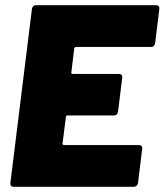

<svg xmlns="http://www.w3.org/2000/svg" viewBox="-20 -720 634 740"><path d="M562 -539H273Q268 -539 266 -533L255 -441Q254 -435 260 -435H439Q445 -435 448.5 -431Q452 -427 451 -420L435 -290Q434 -283 430 -279Q426 -275 419 -275H240Q234 -275 234 -269L221 -167Q221 -161 226 -161H515Q522 -161 525.5 -157Q529 -153 528 -146L512 -15Q511 -8 506.5 -4Q502 0 496 0H33Q26 0 22.5 -4Q19 -8 20 -15L103 -685Q104 -692 108 -696Q112 -700 119 -700H582Q588 -700 591.5 -696Q595 -692 594 -685L578 -554Q577 -547 573 -543Q569 -539 562 -539Z"/></svg>

Font: Barlow Black
Style: Italic
Weight: 900
Italic angle: -7°
Designer: Jeremy Tribby
Foundry: Tribby Type
Version: Version 1.408